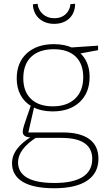

<svg xmlns="http://www.w3.org/2000/svg" viewBox="-20 -765 587 1022"><path d="M269 237Q157 237 100.5 202.5Q44 168 44 104Q44 63 71.5 27Q99 -9 150 -39L152 -33Q126 -33 113.5 -40.5Q101 -48 101 -63Q101 -70 102.5 -77Q104 -84 108 -97.5Q112 -111 121 -136.5Q130 -162 145 -206L148 -199Q110 -221 89.5 -259Q69 -297 69 -347Q69 -432 122.5 -481Q176 -530 267 -530Q324 -530 367 -510L354 -512L502 -522V-498L400 -479L405 -484Q430 -462 443.5 -429.5Q457 -397 457 -356Q457 -271 404 -221.5Q351 -172 260 -172Q201 -172 155 -195L163 -201L129 -52L122 -60H314Q407 -60 455.5 -24.5Q504 11 504 80Q504 156 444 196.5Q384 237 269 237ZM270 209Q370 209 420.5 176.5Q471 144 471 81Q471 25 430 -3Q389 -31 308 -31H161L176 -35Q76 29 76 99Q76 153 124.5 181Q173 209 270 209ZM261 -199Q337 -199 380 -240Q423 -281 423 -354Q423 -426 382 -464.5Q341 -503 266 -503Q189 -503 146.5 -463Q104 -423 104 -348Q104 -278 145 -238.5Q186 -199 261 -199ZM268 -638Q236 -638 210.5 -651Q185 -664 170.5 -687.5Q156 -711 155 -742L180 -745Q184 -711 208.5 -689.5Q233 -668 270 -668Q306 -668 329 -689Q352 -710 355 -743L380 -745Q380 -714 366.5 -689.5Q353 -665 327.5 -651.5Q302 -638 268 -638Z"/></svg>

Font: Bitter Thin ExtraLight
Style: Regular
Weight: 250
Version: Version 2.002